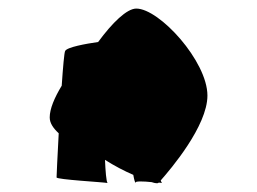

<svg xmlns="http://www.w3.org/2000/svg" viewBox="-20 -735 600 448"><path d="M96 -461C96 -448 104 -436 117 -424C114 -370 112 -324 112 -321C112 -316 221 -310 231 -308C228 -311 226 -337 225 -362C247 -348 270 -336 291 -327C293 -316 295 -308 297 -308C292 -313 316 -312 334 -310C342 -307 349 -307 349 -308C349 -308 350 -308 350 -309C354 -309 356 -308 358 -308C357 -309 356 -311 355 -314C378 -340 464 -441 464 -512C464 -592 352 -715 298 -715C276 -715 242 -682 209 -637C181 -633 136 -625 132 -616C130 -613 127 -579 124 -535C107 -507 96 -481 96 -461Z"/></svg>

Font: Ampere
Style: SuCnd
Weight: 400
Version: Version 1